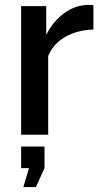

<svg xmlns="http://www.w3.org/2000/svg" viewBox="-20 -548 414 781"><path d="M75 213 98 136H66V48H161V136L126 213ZM360 -428Q296 -426 246.5 -398.5Q197 -371 176 -320V0H66V-523H168V-406Q195 -460 238.5 -492.5Q282 -525 332 -528Q342 -528 348.5 -528Q355 -528 360 -527Z"/></svg>

Font: Oxford Sans SemiBold
Style: Regular
Weight: 600
Designer: Matt McInerney, Pablo Impallari, Rodrigo Fuenzalida
Foundry: Matt McInerney, Pablo Impallari, Rodrigo Fuenzalida
Version: Version 3.000g; ttfautohint (v1.5) -l 8 -r 28 -G 28 -x 14 -D